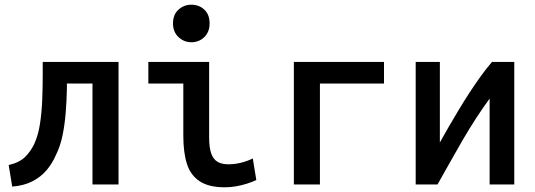

<svg xmlns="http://www.w3.org/2000/svg" viewBox="-20 -786 2280 818"><path d="M32 9 17 -83Q62 -93 86.5 -117Q111 -141 126 -173Q143 -210 150.5 -259.5Q158 -309 160 -363.5Q162 -418 162 -466V-522H485V0H374V-430H265V-406Q264 -358 260 -307Q256 -256 246.5 -209.5Q237 -163 218 -125Q203 -90 178.5 -61Q154 -32 118 -13.5Q82 5 32 9Z M938 12Q870 12 831 -13.5Q792 -39 776.5 -87.5Q761 -136 761 -208V-430H612V-522H871V-200Q871 -157 880 -132Q889 -107 907 -96.5Q925 -86 953 -86Q979 -86 1006 -92.5Q1033 -99 1057 -111L1072 -19Q1055 -11 1033.5 -4Q1012 3 987.5 7.5Q963 12 938 12ZM795 -606Q764 -606 740.5 -628Q717 -650 717 -686Q717 -724 740.5 -745Q764 -766 795 -766Q828 -766 850.5 -745Q873 -724 873 -686Q873 -650 850.5 -628Q828 -606 795 -606Z M1232 0V-522H1616V-430H1343V0Z M1751 0V-522H1854V-179Q1872 -212 1892.5 -247Q1913 -282 1934.5 -318Q1956 -354 1979.5 -390Q2003 -426 2027 -459.5Q2051 -493 2076 -522H2171V0H2066V-366Q2038 -328 2008.5 -282.5Q1979 -237 1951 -189Q1923 -141 1896 -92.5Q1869 -44 1844 0Z"/></svg>

Font: Ubuntu Sans Mono Medium
Style: Regular
Weight: 500
Monospace: yes
Designer: Dalton Maag Ltd
Foundry: Dalton Maag Ltd
Version: Version 1.006